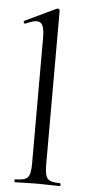

<svg xmlns="http://www.w3.org/2000/svg" viewBox="-53 -757 365 788"><g transform="rotate(5 129.5 -362.5)"><path d="M40 0Q37 0 37 -6Q37 -12 40 -12Q79 -12 91 -25Q103 -38 103 -81V-598Q103 -634 96 -650Q89 -666 71 -666Q56 -666 25 -652Q23 -651 20.5 -653.5Q18 -656 18 -659Q18 -662 20 -663L148 -724Q150 -725 152 -725Q161 -725 161 -717V-81Q161 -39 173 -25.5Q185 -12 224 -12Q227 -12 227 -6Q227 0 224 0Q214 0 183 -1Q152 -2 132 -2Q113 -2 82 -1Q51 0 40 0Z"/></g></svg>

Font: Cormorant Infant
Style: Regular
Weight: 400
Designer: Christian Thalmann (Catharsis Fonts)
Version: Version 1.000;PS 002.000;hotconv 1.0.88;makeotf.lib2.5.64775